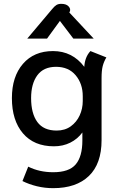

<svg xmlns="http://www.w3.org/2000/svg" viewBox="-20 -762 615 1000"><path d="M97 181 127 106Q185 135 257 135Q340 135 374.5 94Q409 53 409 -30V-72Q384 -38 346 -19Q308 0 261 0Q157 0 99.5 -67.5Q42 -135 42 -251Q42 -363 99.5 -429.5Q157 -496 256 -496Q357 -496 419 -414Q422 -465 451 -496L534 -463Q521 -441 515 -418Q509 -395 509 -356V-32Q509 91 443 154.5Q377 218 257 218Q213 218 172 208Q131 198 97 181ZM411 -236V-261Q411 -326 374 -370Q337 -414 272 -414Q207 -414 174.5 -370Q142 -326 142 -251Q142 -171 174.5 -126.5Q207 -82 275 -82Q318 -82 348.5 -104Q379 -126 395 -161Q411 -196 411 -236ZM251 -714Q264 -730 274 -736Q284 -742 299 -742Q325 -742 337 -729Q349 -716 344 -703L341 -697L468 -561H362L292 -653L225 -561H122Z"/></svg>

Font: Niramit Medium
Style: Regular
Weight: 500
Designer: Katatrad Aksorn Co.,Ltd.
Foundry: Cadson Demak Co.,Ltd.
Version: Version 1.000; ttfautohint (v1.6)